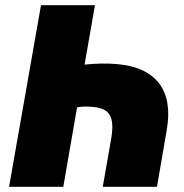

<svg xmlns="http://www.w3.org/2000/svg" viewBox="-20 -720 711 740"><path d="M431 -473C391 -477 345 -475 306 -471L346 -700H138L15 0H224L277 -306C296 -310 311 -310 337 -308C405 -302 423 -269 408 -182L376 0H585L623 -221C649 -371 582 -460 431 -473Z"/></svg>

Font: Fixel Display Black
Style: Italic
Weight: 900
Italic angle: -10°
Designer: AlfaBravo + MacPaw
Foundry: Kyrylo Tkachov, Marchela Mozhyna, Serhii Makarenko, Maria Weinstein, Zakhar Kryvoshyya
Version: Version 1.210;Glyphs 3.2 (3217)